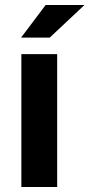

<svg xmlns="http://www.w3.org/2000/svg" viewBox="-20 -744 356 764"><path d="M207.5 0H65V-528.5H207.5ZM178 -594.5H64L161.5 -724H316Z"/></svg>

Font: Roberto Sans
Style: Bold
Weight: 700
Designer: Google (font) & Cristiano Sobral (main changes)
Version: Version 1.000;October 12, 2021;FontCreator 14.0.0.2814 64-bi